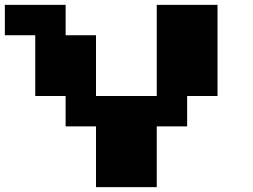

<svg xmlns="http://www.w3.org/2000/svg" viewBox="-20 -770 1040 790"><path d="M375 0V-250H250V-375H125V-625H0V-750H250V-625H375V-375H625V-750H875V-375H750V-250H625V0Z"/></svg>

Font: Press Start 2P
Style: Regular
Weight: 400
Designer: CodeMan38
Foundry: CodeMan38
Version: Version 3.000